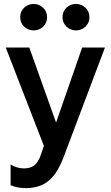

<svg xmlns="http://www.w3.org/2000/svg" viewBox="-20 -738 566 982"><path d="M113.3 224.2Q93.3 224.2 73.7 220.9Q54 217.6 34.2 209.4V103.5Q49.8 113.4 68.2 118.4Q86.7 123.4 101.4 123.4Q136.1 123.4 156.3 107Q176.4 90.6 188.1 56L204.4 8L9.4 -495H129.8L266.8 -111.1L400.2 -495H516.8L303.1 71.4Q279.9 130.8 251.4 164.1Q222.8 197.3 188.4 210.8Q153.9 224.2 113.3 224.2ZM152.1 -582.5Q124.7 -582.5 104 -601.4Q83.3 -620.3 83.3 -650.1Q83.3 -670.1 92.8 -685.4Q102.4 -700.8 118.1 -709.2Q133.8 -717.8 152.1 -717.8Q179.4 -717.8 200.1 -698.9Q220.8 -680.1 220.8 -650.1Q220.8 -630.2 211.3 -614.9Q201.8 -599.7 186 -591.1Q170.3 -582.5 152.1 -582.5ZM368.6 -582.5Q341.2 -582.5 320.5 -601.4Q299.8 -620.3 299.8 -650.1Q299.8 -670.1 309.3 -685.4Q318.9 -700.8 334.6 -709.2Q350.3 -717.8 368.6 -717.8Q395.9 -717.8 416.6 -698.9Q437.3 -680.1 437.3 -650.1Q437.3 -630.2 427.8 -614.9Q418.2 -599.7 402.5 -591.1Q386.8 -582.5 368.6 -582.5Z"/></svg>

Font: Geologica-Sharp
Style: Regular
Weight: 100
Designer: Sindre Bremnes, Frode Helland
Foundry: Monokrom Skriftforlag AS
Version: Version 1.010;gftools[0.9.28]